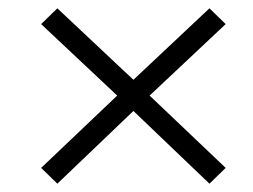

<svg xmlns="http://www.w3.org/2000/svg" viewBox="-20 -594 609 462"><path d="M79 -190 262 -364 79 -536 118 -574 301 -402 484 -574 523 -536 340 -364 523 -190 484 -152 301 -327 118 -152Z"/></svg>

Font: Nebula Sans Book
Style: Regular
Weight: 400
Italic angle: -9°
Designer: Paul D. Hunt for Adobe (as Source Sans)
Foundry: Nebula Entertainment & Broadcasting LLC
Version: Version 1.010